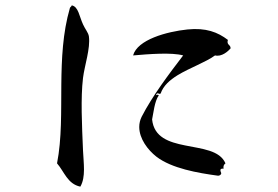

<svg xmlns="http://www.w3.org/2000/svg" viewBox="-20 -715 1040 717"><path d="M841 -534C842 -549 825 -546 831 -566C793 -595 749 -612 680 -605C603 -597 493 -567 477 -508C535 -513 621 -520 664 -508C612 -440 549 -357 509 -279C503 -267 500 -254 500 -241C500 -197 532 -155 564 -130C621 -86 719 -69 793 -59C801 -58 807 -64 806 -69C802 -78 800 -87 815 -85C813 -94 816 -101 822 -105C801 -154 734 -159 671 -172C611 -184 555 -202 548 -269C553 -292 557 -337 573 -359C568 -364 562 -359 562 -359C568 -375 573 -360 580 -366C590 -395 614 -416 643 -434C689 -462 747 -482 783 -508C808 -502 831 -523 841 -534ZM312 -579C310 -593 298 -606 290 -624C276 -654 273 -690 248 -695C247 -690 242 -689 241 -685C214 -592 210 -495 209 -400C208 -298 211 -197 193 -105C220 -74 232 -28 280 -18C301 -54 292 -106 290 -153C286 -248 281 -348 290 -424C296 -472 318 -534 312 -579Z"/></svg>

Font: Yuji Syuku Std R
Style: Regular
Weight: 400
Designer: Kataoka Yuji
Foundry: Kinuta Font Factory
Version: Version 3.000;hotconv 1.0.111;makeotfexe 2.5.65597